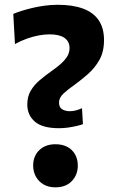

<svg xmlns="http://www.w3.org/2000/svg" viewBox="-20 -769 490 802"><path d="M226 -233.5Q157.5 -233.5 125.8 -260.8Q94 -288 94 -332.5Q94 -365.5 108.2 -389.8Q122.5 -414 145 -433.2Q167.5 -452.5 193 -470.5Q213 -484.5 230.5 -499.2Q248 -514 259.2 -530.8Q270.5 -547.5 270.5 -568.5Q270.5 -596 249.2 -610.8Q228 -625.5 187.5 -625.5Q165.5 -625.5 141.5 -621Q117.5 -616.5 92.2 -607.5Q67 -598.5 42.5 -585L35.5 -711Q51 -717.5 71 -723.8Q91 -730 114.8 -735.8Q138.5 -741.5 165.5 -745.2Q192.5 -749 222 -749Q283.5 -749 326.5 -733.2Q369.5 -717.5 392 -684.8Q414.5 -652 414.5 -601.5Q414.5 -552.5 394.8 -518Q375 -483.5 346.5 -458.8Q318 -434 291 -414.5Q264.5 -396 245.5 -378.5Q226.5 -361 226.5 -341Q226.5 -320 240.2 -312.2Q254 -304.5 271 -304.5Q285 -304.5 298.5 -308.2Q312 -312 322.5 -317L326.5 -250.5Q316 -246.5 300 -242.8Q284 -239 265 -236.2Q246 -233.5 226 -233.5ZM211.5 13.5Q182.5 13.5 162 1.5Q141.5 -10.5 130 -31.2Q118.5 -52 118.5 -77.5Q118.5 -116.5 143.8 -141.5Q169 -166.5 212 -166.5Q241 -166.5 261.8 -155.2Q282.5 -144 293.8 -123.8Q305 -103.5 305 -77.5Q305 -39 280.2 -12.8Q255.5 13.5 211.5 13.5Z"/></svg>

Font: Commissioner Thin
Style: Bold
Weight: 700
Version: Version 1.001;gftools[0.9.23]